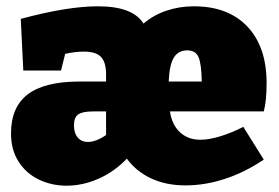

<svg xmlns="http://www.w3.org/2000/svg" viewBox="-20 -575 885 610"><path d="M818 -221H520Q526 -179 551.5 -155Q577 -131 617 -131Q644 -131 680 -142Q716 -153 753 -172L818 -68Q759 -28 695.5 -7Q632 14 569 14Q508 14 460.5 -8Q413 -30 383 -71Q343 -29 292.5 -7Q242 15 192 15Q144 15 103.5 -4.5Q63 -24 39 -61.5Q15 -99 15 -151Q15 -235 68.5 -275.5Q122 -316 233 -316H317V-339Q317 -377 301 -394Q285 -411 247 -411Q219 -411 187 -404L174 -351H54L46 -515Q194 -555 291 -555Q402 -555 436 -500Q467 -527 508.5 -541Q550 -555 596 -555Q705 -555 766 -490.5Q827 -426 827 -311Q827 -254 818 -221ZM516 -316H621Q620 -373 610.5 -394Q601 -415 575 -415Q546 -415 532 -391.5Q518 -368 516 -316ZM259 -124Q285 -124 317 -146V-221H276Q242 -221 228.5 -211.5Q215 -202 215 -177Q215 -152 227 -138Q239 -124 259 -124Z"/></svg>

Font: Bitter Pro Black
Style: Regular
Weight: 900
Designer: Sol Matas, and Bitter project Authors
Foundry: Sol Matas
Version: Version 1.010